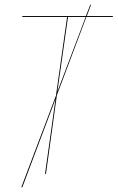

<svg xmlns="http://www.w3.org/2000/svg" viewBox="-20 -749 507 827"><path d="M352 -676 225 -339 178 0H174L219 -322L76 58L72 57L221 -337L269 -676H76V-680H350L369 -729L372 -728L354 -680H467L465 -676ZM349 -676H273L227 -354Z"/></svg>

Font: Fira Sans Condensed Four
Style: Italic
Weight: 100
Width: 3
Italic angle: -8°
Designer: bBox Type GmbH & Carrois Corporate GbR & Edenspiekermann AG
Foundry: bBox Type GmbH & Carrois Corporate GbR & Edenspiekermann AG
Version: Version 4.301